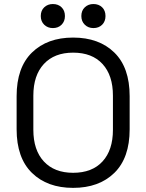

<svg xmlns="http://www.w3.org/2000/svg" viewBox="-20 -896 708 930"><path d="M334.2 14Q209 14 134.8 -58.5Q60.5 -131 60.5 -269.8V-430.2Q60.5 -569 134.8 -641.5Q209 -714 334.2 -714Q459.5 -714 533.8 -641.5Q608 -569 608 -430.2V-269.8Q608 -131 533.8 -58.5Q459.5 14 334.2 14ZM334.2 -59Q426.2 -59 476.6 -114Q527 -169 527 -267.2V-432.8Q527 -531 476.6 -586Q426.2 -641 334.2 -641Q243.2 -641 192.4 -586Q141.5 -531 141.5 -432.8V-267.2Q141.5 -169 192.4 -114Q243.2 -59 334.2 -59ZM432.5 -760Q407.5 -760 390.8 -776.2Q374 -792.5 374 -818.2Q374 -844.8 390.8 -860.6Q407.5 -876.5 432.5 -876.5Q458.5 -876.5 474.8 -860.6Q491 -844.8 491 -818.2Q491 -792.5 474.8 -776.2Q458.5 -760 432.5 -760ZM236 -760Q211 -760 194.2 -776.2Q177.5 -792.5 177.5 -818.2Q177.5 -844.8 194.2 -860.6Q211 -876.5 236 -876.5Q262 -876.5 278.2 -860.6Q294.5 -844.8 294.5 -818.2Q294.5 -792.5 278.2 -776.2Q262 -760 236 -760Z"/></svg>

Font: Space Grotesk Variable Light
Style: Regular
Weight: 300
Designer: Florian Karsten
Foundry: Florian Karsten
Version: Version 2.000